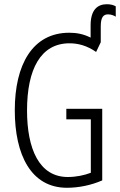

<svg xmlns="http://www.w3.org/2000/svg" viewBox="-20 -879 568 909"><path d="M486 -859C442 -859 409 -833 409 -759V-701C375 -718 343 -724 308 -724C134 -724 50 -573 50 -357C50 -146 127 10 297 10C352 10 412 -2 464 -25V-364H294V-314H410V-61C379 -49 340 -41 301 -41C165 -41 108 -175 108 -356C108 -552 173 -674 309 -674C350 -674 392 -663 435 -633L457 -679V-754C457 -800 471 -811 492 -811C508 -811 522 -804 528 -800V-849C518 -855 504 -859 486 -859Z"/></svg>

Font: Noto Sans Display Condensed Light
Style: Regular
Weight: 300
Width: 3
Designer: Monotype Design Team
Foundry: Monotype Imaging Inc.
Version: Version 1.900